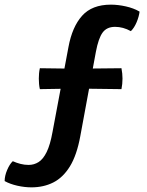

<svg xmlns="http://www.w3.org/2000/svg" viewBox="-72 -664 632 826"><path d="M255 -368.5 450.5 -370.5Q455 -347.5 455 -326Q455 -302.5 450.5 -280.5L254 -283L99.5 -280.5Q97 -291 96 -303Q95 -315 95 -326Q95 -337 96 -348.2Q97 -359.5 99.5 -370.5ZM222.5 -461.5Q238.5 -548.5 281.2 -596.2Q324 -644 405 -644Q435.5 -644 469.2 -636.5Q503 -629 528.5 -614Q526 -593 515.8 -568.5Q505.5 -544 491 -530Q457.5 -548.5 423 -548.5Q387.5 -548.5 369.5 -524Q351.5 -499.5 340.5 -441L273.5 -78.5Q258.5 3.5 228.8 51.8Q199 100 157.2 121Q115.5 142 63.5 142Q34 142 2.8 135Q-28.5 128 -52 115Q-52 92.5 -41.2 67.2Q-30.5 42 -17 29.5Q-1.5 36.5 15.8 41Q33 45.5 51 45.5Q74.5 45.5 94 33.2Q113.5 21 128.8 -10Q144 -41 154 -96.5Z"/></svg>

Font: Signika Negative Light SemiBold
Style: Regular
Weight: 600
Version: Version 2.001